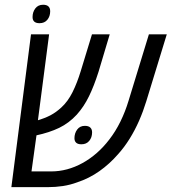

<svg xmlns="http://www.w3.org/2000/svg" viewBox="-20 -772 708 792"><path d="M26.9 0 107.9 -630.4H182.6L132.8 -248L114.3 -279.3Q119.1 -276.4 123.5 -275.1Q127.9 -273.9 131.3 -274.4Q165 -284.2 188.5 -296.6Q211.9 -309.1 232.9 -328.6Q259.8 -353 279.1 -391.6Q298.3 -430.2 313 -478.5L359.4 -630.4H432.6L386.2 -475.1Q367.7 -417 346.9 -374.5Q326.2 -332 296.9 -299.3Q264.6 -264.2 224.1 -244.6Q183.6 -225.1 128.9 -213.4Q123.5 -212.9 119.6 -212.9Q115.7 -212.9 111.1 -213.1Q106.4 -213.4 100.6 -214.8L135.3 -248.5L109.9 -64.9H190.9Q257.8 -64.9 320.6 -99.6Q383.3 -134.3 430.7 -196.3Q456.5 -229.5 476.6 -270.3Q496.6 -311 510.3 -356.4L594.2 -630.4H668L583.5 -354.5Q570.8 -313 553.7 -273.9Q536.6 -234.9 514.9 -200Q493.2 -165 467.3 -136.2Q432.1 -95.7 389.9 -65.9Q347.7 -36.1 298.8 -20Q270 -9.3 239.5 -4.6Q209 0 175.8 0ZM315.9 -176.8Q301.3 -176.8 294.2 -183.3Q287.1 -189.9 287.1 -201.7Q287.1 -222.2 298.3 -237.5Q309.6 -252.9 330.1 -252.9Q345.2 -252.9 352.5 -245.8Q359.9 -238.8 359.9 -226.1Q359.9 -205.1 348.1 -190.9Q336.4 -176.8 315.9 -176.8ZM143.1 -676.3Q128.9 -676.3 121.6 -682.6Q114.3 -689 114.3 -701.7Q114.3 -722.2 125.7 -737.3Q137.2 -752.4 157.7 -752.4Q172.4 -752.4 179.7 -745.6Q187 -738.8 187 -725.6Q187 -704.6 175.3 -690.4Q163.6 -676.3 143.1 -676.3Z"/></svg>

Font: Open Sans SemiCondensed
Style: Italic
Weight: 400
Width: 4
Italic angle: -12°
Designer: Monotype Design Team
Foundry: Monotype Imaging Inc.
Version: Version 3.000